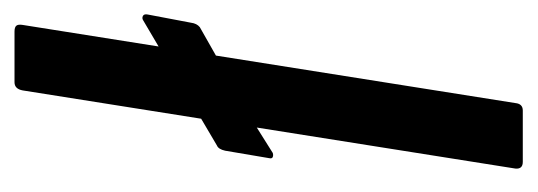

<svg xmlns="http://www.w3.org/2000/svg" viewBox="-252 -470 723 258"><g transform="rotate(-90 109.0 -341.5)"><path d="M32 -336Q29 -335 26.5 -336Q24 -337 25 -341L35 -400Q37 -409 42 -411L210 -510Q213 -512 216 -510.5Q219 -509 218 -504L207 -446Q206 -438 201 -434L67 -358ZM20 0Q10 0 11 -10L116 -672Q118 -683 127 -683H195Q201 -683 203 -680.5Q205 -678 204 -672L99 -10Q98 0 89 0Z"/></g></svg>

Font: Sofia Sans Extra Condensed SemiBold
Style: Italic
Weight: 600
Italic angle: -9°
Designer: Botio Nikoltchev, Ani Petrova
Foundry: lettersoup
Version: Version 4.101